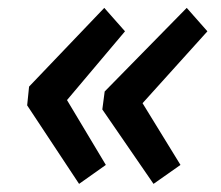

<svg xmlns="http://www.w3.org/2000/svg" viewBox="-20 -509 553 480"><path d="M177.7 -49.3 47.9 -245.6 52.7 -292.5 240.7 -489.3 292.5 -430.7 147.5 -258.8 244.6 -96.7ZM363.8 -49.3 235.8 -235.4 241.7 -280.3 446.8 -489.3 498.5 -430.7 336.4 -251 431.2 -96.7Z"/></svg>

Font: Reddit Sans
Style: Bold Italic
Weight: 700
Italic angle: -11.25°
Designer: Stephen Hutchings
Version: Version 1.013